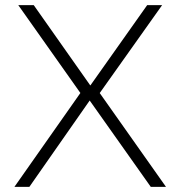

<svg xmlns="http://www.w3.org/2000/svg" viewBox="-20 -725 700 745"><path d="M36 0 296 -370 297 -357 51 -705H111L330 -394H331L551 -705H609L362 -357V-371L624 0H565L328 -335L94 0Z"/></svg>

Font: Nunito Sans 7pt ExtraLight
Style: Regular
Weight: 250
Designer: Vernon Adams
Foundry: Vernon Adams
Version: Version 3.101;gftools[0.9.27]